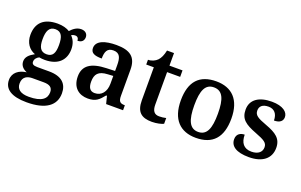

<svg xmlns="http://www.w3.org/2000/svg" viewBox="-101 -1102 2794 1781"><g transform="rotate(20 1296.0 -211.5)"><path d="M234 237C425 237 515 165 515 47C515 -45 460 -104 333 -104H217C176 -104 162 -116 162 -138C162 -165 182 -185 203 -195C216 -192 243 -190 258 -190C393 -190 457 -264 457 -367C457 -424 437 -462 410 -489C421 -496 433 -500 449 -500C471 -500 483 -484 483 -461C528 -461 545 -488 545 -518C545 -548 524 -574 481 -574C434 -574 401 -544 377 -518C351 -535 308 -548 258 -548C119 -548 54 -479 54 -363C54 -287 94 -231 155 -209C103 -180 75 -152 75 -110C75 -64 108 -38 141 -25C67 -16 10 25 10 97C10 187 84 237 234 237ZM256 -245C195 -245 174 -288 174 -364C174 -443 194 -492 255 -492C317 -492 336 -445 336 -365C336 -287 317 -245 256 -245ZM236 182C150 182 114 148 114 94C114 24 165 8 211 8H320C379 8 409 27 409 75C409 139 363 182 236 182Z M755 10C834 10 863 -21 907 -75H915L934 0H1101V-49H1098C1053 -49 1037 -65 1037 -120V-377C1037 -503 970 -548 837 -548C729 -548 641 -520 641 -448C641 -400 677 -383 751 -383C751 -449 767 -491 828 -491C893 -491 907 -446 907 -374V-317L824 -314C673 -309 599 -259 599 -152C599 -42 667 10 755 10ZM798 -59C753 -59 732 -89 732 -148C732 -222 762 -261 855 -265L907 -268V-191C907 -110 864 -59 798 -59Z M1387 10C1437 10 1482 -2 1502 -12V-69C1481 -64 1459 -61 1434 -61C1387 -61 1364 -89 1364 -152V-472H1493V-536H1364V-660H1295C1285 -612 1270 -579 1249 -557C1228 -535 1194 -519 1158 -519V-472H1233V-147C1233 -31 1285 10 1387 10Z M1821 10C1986 10 2072 -82 2072 -270C2072 -457 1978 -548 1824 -548C1659 -548 1573 -457 1573 -270C1573 -82 1667 10 1821 10ZM1823 -49C1738 -49 1706 -125 1706 -270C1706 -415 1737 -488 1822 -488C1908 -488 1939 -415 1939 -270C1939 -125 1909 -49 1823 -49Z M2345 10C2477 10 2556 -51 2556 -157C2556 -248 2500 -287 2394 -326C2304 -359 2272 -378 2272 -424C2272 -466 2300 -493 2359 -493C2416 -493 2449 -455 2449 -389C2505 -389 2534 -413 2534 -453C2534 -502 2483 -547 2372 -547C2249 -547 2167 -496 2167 -395C2167 -302 2220 -265 2330 -223C2421 -188 2452 -170 2452 -125C2452 -80 2418 -46 2350 -46C2273 -46 2239 -95 2239 -173C2203 -173 2161 -156 2161 -101C2161 -32 2220 10 2345 10Z"/></g></svg>

Font: Noto Serif Sinhala SemiBold
Style: Regular
Weight: 600
Designer: Jelle Bosma - Monotype Design Team
Foundry: Monotype Imaging Inc.
Version: Version 2.007